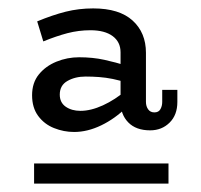

<svg xmlns="http://www.w3.org/2000/svg" viewBox="-20 -718 481 459"><path d="M339 -406.4Q305.1 -406.4 286.6 -425.4Q268.2 -444.3 268.2 -474.5V-592.9Q268.2 -617.7 249.3 -631.7Q230.3 -645.7 196.2 -645.7Q168.2 -645.7 141.2 -638.7Q114.3 -631.6 83.5 -619L68.9 -666.9Q105.6 -682.1 136.9 -690Q168.3 -697.9 202.8 -697.9Q265.1 -697.9 297 -668.9Q328.9 -639.9 328.9 -591.8V-474.5Q328.9 -464 334.1 -456.7Q339.3 -449.3 349.1 -449.3Q359.3 -449.3 363.5 -457Q367.8 -464.6 367.8 -474.3V-503.1H404V-474.3Q404 -443.1 385.4 -424.8Q366.8 -406.4 339 -406.4ZM157.1 -402.5Q132.5 -402.5 109.2 -411.8Q86 -421 71.3 -440.8Q56.7 -460.5 56.7 -490.3Q56.7 -520.2 72.9 -540.1Q89.2 -560.1 115 -570.6Q140.8 -581.1 169.2 -581.1Q201.7 -581.1 229.4 -575Q257.1 -568.9 283.4 -560.7V-520.2Q266 -525.9 249.4 -529.3Q232.9 -532.6 217 -533.8Q201.2 -535 184.7 -535Q159.7 -535 141.3 -524.5Q122.9 -514.1 122.9 -491.9Q122.9 -472.8 137.1 -462.9Q151.4 -453 172.3 -453Q197.2 -453 226.1 -466.2Q255 -479.4 283.4 -503.4L282.9 -461.8Q255 -434.3 222.1 -418.4Q189.2 -402.5 157.1 -402.5ZM61.5 -327.2H382.8V-279H61.5Z"/></svg>

Font: BioRhyme ExtraBold
Style: Regular
Weight: 800
Designer: Aoife Mooney
Foundry: Aoife Mooney Type
Version: Version 1.600;gftools[0.9.33]